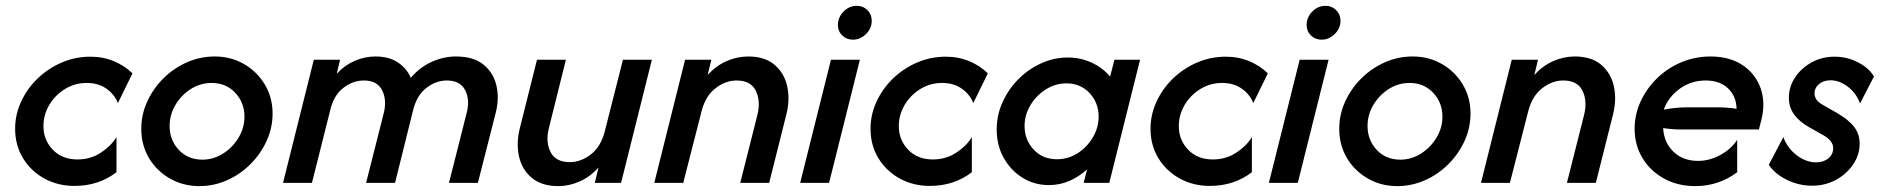

<svg xmlns="http://www.w3.org/2000/svg" viewBox="-20 -619 6370 650"><path d="M231.9 10.4Q175.7 10.4 130.2 -14.6Q84.7 -39.6 58 -83.3Q31.2 -127.1 31.2 -183.3Q31.2 -231.2 51.7 -275.3Q72.2 -319.4 107.6 -353.5Q143.1 -387.5 188.9 -407.3Q234.7 -427.1 286.1 -427.1Q329.2 -427.1 365.6 -411.8Q402.1 -396.5 428.5 -370.8L379.2 -270.1Q367.4 -300 339.9 -319.1Q312.5 -338.2 273.6 -338.2Q233.3 -338.2 200 -317.7Q166.7 -297.2 146.9 -263.9Q127.1 -230.6 127.1 -192.4Q127.1 -145.1 158.7 -112.2Q190.3 -79.2 242.4 -79.2Q286.8 -79.2 321.9 -102.4Q356.9 -125.7 374.3 -154.9V-36.1Q314.6 10.4 231.9 10.4Z M654.9 11.1Q600.7 11.1 555.9 -14.2Q511.1 -39.6 484.7 -83.3Q458.3 -127.1 458.3 -183.3Q458.3 -231.2 478.5 -275.3Q498.6 -319.4 533.3 -353.8Q568.1 -388.2 612.8 -408Q657.6 -427.8 706.9 -427.8Q761.8 -427.8 806.2 -402.1Q850.7 -376.4 876.7 -332.6Q902.8 -288.9 902.8 -234.7Q902.8 -186.1 882.6 -142Q862.5 -97.9 827.8 -63.2Q793.1 -28.5 748.3 -8.7Q703.5 11.1 654.9 11.1ZM665.3 -78.5Q702.8 -78.5 735.1 -99Q767.4 -119.4 787.5 -152.8Q807.6 -186.1 807.6 -224.3Q807.6 -271.5 776.4 -304.9Q745.1 -338.2 696.5 -338.2Q658.3 -338.2 626 -317.7Q593.8 -297.2 574 -263.9Q554.2 -230.6 554.2 -192.4Q554.2 -145.1 585.1 -111.8Q616 -78.5 665.3 -78.5Z M938.2 0 1042.4 -416.7H1131.2L1120.1 -369.4Q1147.2 -398.6 1181.2 -413.2Q1215.3 -427.8 1250.7 -427.8Q1297.2 -427.8 1327.1 -407.6Q1356.9 -387.5 1370.8 -355.6Q1401.4 -391.7 1441.7 -409.7Q1481.9 -427.8 1523.6 -427.8Q1582.6 -427.8 1616.3 -400.7Q1650 -373.6 1660.4 -330.2Q1670.8 -286.8 1658.3 -237.5L1597.9 0H1500L1559.7 -236.1Q1571.5 -280.6 1554.9 -313.5Q1538.2 -346.5 1492.4 -346.5Q1456.2 -346.5 1423.6 -321.5Q1391 -296.5 1378.5 -245.8L1317.4 0H1219.4L1279.2 -236.1Q1290.3 -280.6 1273.6 -313.5Q1256.9 -346.5 1211.8 -346.5Q1175 -346.5 1142.4 -321.5Q1109.7 -296.5 1097.9 -245.8L1036.1 0Z M1870.1 11.1Q1813.9 11.1 1780.6 -16.7Q1747.2 -44.4 1737.2 -88.9Q1727.1 -133.3 1739.6 -184L1797.9 -416.7H1895.8L1838.2 -185.4Q1826.4 -138.9 1843.7 -104.5Q1861.1 -70.1 1909 -70.1Q1946.5 -70.1 1980.6 -96.5Q2014.6 -122.9 2027.8 -175.7L2088.9 -416.7H2186.8L2082.6 0H1993.7L2006.2 -52.1Q1977.8 -20.1 1942 -4.5Q1906.2 11.1 1870.1 11.1Z M2195.1 0 2299.3 -416.7H2388.2L2375.7 -365.3Q2404.2 -396.5 2439.9 -412.2Q2475.7 -427.8 2512.5 -427.8Q2568.8 -427.8 2601.7 -400Q2634.7 -372.2 2644.8 -327.8Q2654.9 -283.3 2642.4 -232.6L2584 0H2486.1L2544.4 -231.2Q2555.6 -277.8 2538.5 -312.2Q2521.5 -346.5 2473.6 -346.5Q2436.1 -346.5 2402.1 -320.1Q2368.1 -293.8 2354.9 -241.7L2293.1 0Z M2688.9 0 2793.1 -416.7H2891L2786.8 0ZM2867.4 -484.7Q2845.8 -484.7 2831.2 -499Q2816.7 -513.2 2816.7 -534.7Q2816.7 -560.4 2835.8 -579.9Q2854.9 -599.3 2880.6 -599.3Q2902.1 -599.3 2916.7 -584.7Q2931.2 -570.1 2931.2 -548.6Q2931.2 -522.9 2911.8 -503.8Q2892.4 -484.7 2867.4 -484.7Z M3127.8 10.4Q3071.5 10.4 3026 -14.6Q2980.6 -39.6 2953.8 -83.3Q2927.1 -127.1 2927.1 -183.3Q2927.1 -231.2 2947.6 -275.3Q2968.1 -319.4 3003.5 -353.5Q3038.9 -387.5 3084.7 -407.3Q3130.6 -427.1 3181.9 -427.1Q3225 -427.1 3261.5 -411.8Q3297.9 -396.5 3324.3 -370.8L3275 -270.1Q3263.2 -300 3235.8 -319.1Q3208.3 -338.2 3169.4 -338.2Q3129.2 -338.2 3095.8 -317.7Q3062.5 -297.2 3042.7 -263.9Q3022.9 -230.6 3022.9 -192.4Q3022.9 -145.1 3054.5 -112.2Q3086.1 -79.2 3138.2 -79.2Q3182.6 -79.2 3217.7 -102.4Q3252.8 -125.7 3270.1 -154.9V-36.1Q3210.4 10.4 3127.8 10.4Z M3531.2 7.6Q3481.9 7.6 3442 -17Q3402.1 -41.7 3378.1 -84.4Q3354.2 -127.1 3354.2 -180.6Q3354.2 -229.2 3374 -272.9Q3393.8 -316.7 3427.4 -350.7Q3461.1 -384.7 3504.5 -404.5Q3547.9 -424.3 3595.1 -424.3Q3638.2 -424.3 3675.7 -406.9Q3713.2 -389.6 3738.2 -359.7L3752.8 -416.7H3839.6L3735.4 0H3648.6L3660.4 -45.8Q3634 -21.5 3601 -6.9Q3568.1 7.6 3531.2 7.6ZM3558.3 -79.9Q3595.8 -79.9 3627.8 -100Q3659.7 -120.1 3679.5 -153.5Q3699.3 -186.8 3699.3 -224.3Q3699.3 -270.8 3668.8 -303.8Q3638.2 -336.8 3590.3 -336.8Q3552.8 -336.8 3520.5 -316.3Q3488.2 -295.8 3468.4 -262.8Q3448.6 -229.9 3448.6 -192.4Q3448.6 -145.8 3479.2 -112.8Q3509.7 -79.9 3558.3 -79.9Z M4075.7 10.4Q4019.4 10.4 3974 -14.6Q3928.5 -39.6 3901.7 -83.3Q3875 -127.1 3875 -183.3Q3875 -231.2 3895.5 -275.3Q3916 -319.4 3951.4 -353.5Q3986.8 -387.5 4032.6 -407.3Q4078.5 -427.1 4129.9 -427.1Q4172.9 -427.1 4209.4 -411.8Q4245.8 -396.5 4272.2 -370.8L4222.9 -270.1Q4211.1 -300 4183.7 -319.1Q4156.2 -338.2 4117.4 -338.2Q4077.1 -338.2 4043.8 -317.7Q4010.4 -297.2 3990.6 -263.9Q3970.8 -230.6 3970.8 -192.4Q3970.8 -145.1 4002.4 -112.2Q4034 -79.2 4086.1 -79.2Q4130.6 -79.2 4165.6 -102.4Q4200.7 -125.7 4218.1 -154.9V-36.1Q4158.3 10.4 4075.7 10.4Z M4275.7 0 4379.9 -416.7H4477.8L4373.6 0ZM4454.2 -484.7Q4432.6 -484.7 4418.1 -499Q4403.5 -513.2 4403.5 -534.7Q4403.5 -560.4 4422.6 -579.9Q4441.7 -599.3 4467.4 -599.3Q4488.9 -599.3 4503.5 -584.7Q4518.1 -570.1 4518.1 -548.6Q4518.1 -522.9 4498.6 -503.8Q4479.2 -484.7 4454.2 -484.7Z M4710.4 11.1Q4656.2 11.1 4611.5 -14.2Q4566.7 -39.6 4540.3 -83.3Q4513.9 -127.1 4513.9 -183.3Q4513.9 -231.2 4534 -275.3Q4554.2 -319.4 4588.9 -353.8Q4623.6 -388.2 4668.4 -408Q4713.2 -427.8 4762.5 -427.8Q4817.4 -427.8 4861.8 -402.1Q4906.2 -376.4 4932.3 -332.6Q4958.3 -288.9 4958.3 -234.7Q4958.3 -186.1 4938.2 -142Q4918.1 -97.9 4883.3 -63.2Q4848.6 -28.5 4803.8 -8.7Q4759 11.1 4710.4 11.1ZM4720.8 -78.5Q4758.3 -78.5 4790.6 -99Q4822.9 -119.4 4843.1 -152.8Q4863.2 -186.1 4863.2 -224.3Q4863.2 -271.5 4831.9 -304.9Q4800.7 -338.2 4752.1 -338.2Q4713.9 -338.2 4681.6 -317.7Q4649.3 -297.2 4629.5 -263.9Q4609.7 -230.6 4609.7 -192.4Q4609.7 -145.1 4640.6 -111.8Q4671.5 -78.5 4720.8 -78.5Z M4993.8 0 5097.9 -416.7H5186.8L5174.3 -365.3Q5202.8 -396.5 5238.5 -412.2Q5274.3 -427.8 5311.1 -427.8Q5367.4 -427.8 5400.3 -400Q5433.3 -372.2 5443.4 -327.8Q5453.5 -283.3 5441 -232.6L5382.6 0H5284.7L5343.1 -231.2Q5354.2 -277.8 5337.2 -312.2Q5320.1 -346.5 5272.2 -346.5Q5234.7 -346.5 5200.7 -320.1Q5166.7 -293.8 5153.5 -241.7L5091.7 0Z M5719.4 11.1Q5660.4 11.1 5613.9 -14.2Q5567.4 -39.6 5540.6 -83.7Q5513.9 -127.8 5513.9 -183.3Q5513.9 -231.9 5534.4 -276Q5554.9 -320.1 5590.3 -354.5Q5625.7 -388.9 5672.2 -408.3Q5718.8 -427.8 5770.8 -427.8Q5835.4 -427.8 5879.2 -398.6Q5922.9 -369.4 5940.3 -320.5Q5957.6 -271.5 5943.1 -213.9L5934.7 -180.6H5671.5Q5641.7 -180.6 5610.4 -185.4Q5613.2 -136.1 5645.5 -105.2Q5677.8 -74.3 5728.5 -74.3Q5768.1 -74.3 5804.9 -94.8Q5841.7 -115.3 5861.1 -145.8V-36.1Q5832.6 -13.9 5796.2 -1.4Q5759.7 11.1 5719.4 11.1ZM5612.5 -247.9Q5653.5 -255.6 5690.3 -255.6H5795.8Q5827.8 -255.6 5859 -250.7Q5858.3 -293.1 5830.2 -319.8Q5802.1 -346.5 5754.2 -346.5Q5704.9 -346.5 5666.3 -318.4Q5627.8 -290.3 5612.5 -247.9Z M6114.6 9.7Q6070.1 9.7 6029.5 -10.1Q5988.9 -29.9 5968.1 -61.1L6017.4 -154.9Q6030.6 -118.1 6062.2 -93.8Q6093.8 -69.4 6128.5 -69.4Q6153.5 -69.4 6169.8 -83Q6186.1 -96.5 6186.1 -117.4Q6186.1 -141.7 6154.2 -160.4L6104.9 -188.2Q6070.8 -207.6 6053.5 -231.9Q6036.1 -256.2 6036.1 -288.2Q6036.1 -325 6056.9 -356.6Q6077.8 -388.2 6112.8 -407.6Q6147.9 -427.1 6191 -427.1Q6232.6 -427.1 6269.4 -408.3Q6306.2 -389.6 6324.3 -360.4L6277.1 -268.8Q6263.9 -304.2 6235.4 -325.7Q6206.9 -347.2 6177.1 -347.2Q6153.5 -347.2 6138.2 -334.4Q6122.9 -321.5 6122.9 -303.5Q6122.9 -279.2 6150 -264.6L6198.6 -236.8Q6238.2 -213.9 6256.9 -189.6Q6275.7 -165.3 6275.7 -132.6Q6275.7 -95.1 6253.8 -62.5Q6231.9 -29.9 6195.5 -10.1Q6159 9.7 6114.6 9.7Z"/></svg>

Font: Afacad Medium
Style: Italic
Weight: 500
Italic angle: -14°
Designer: Kristian Moeller
Foundry: Dicotype
Version: Version 1.000; ttfautohint (v1.8.4.7-5d5b)